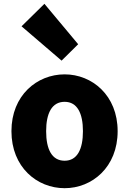

<svg xmlns="http://www.w3.org/2000/svg" viewBox="-20 -973 677 1007"><path d="M319 14C463 14 597 -96 597 -285C597 -473 463 -583 319 -583C174 -583 40 -473 40 -285C40 -96 174 14 319 14ZM319 -130C252 -130 222 -190 222 -285C222 -379 252 -439 319 -439C385 -439 415 -379 415 -285C415 -190 385 -130 319 -130ZM303 -655 390 -741 213 -953 93 -835Z"/></svg>

Font: Noto Sans JP Black
Style: Regular
Weight: 900
Designer: Ryoko NISHIZUKA 西塚涼子 (kana, bopomofo & ideographs); Paul D. Hunt (Latin, Greek & Cyrillic); Sandoll Communications 산돌커뮤니
Foundry: Adobe
Version: Version 2.002;hotconv 1.0.116;makeotfexe 2.5.65601